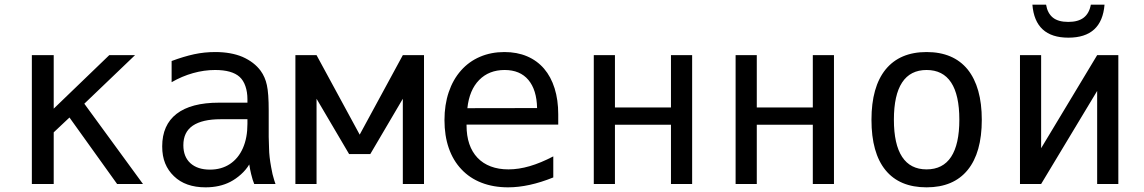

<svg xmlns="http://www.w3.org/2000/svg" viewBox="-20 -781 4856 815"><path d="M208 0V-219.2L274.9 -282.2L477.1 0H586.9L337.9 -340.8L553.2 -546.9H443.8L208 -319.8V-546.9H115.2V0Z M958 -9.3Q981.4 -21.5 1002.9 -40.8Q1024.4 -60.1 1038.1 -83Q1041 -63 1045.9 -42.5Q1052.7 -14.6 1059.1 0H1149.4L1144 -16.1Q1136.2 -40 1130.9 -71.8Q1122.6 -116.7 1122.1 -150.4L1120.6 -200.2V-312Q1120.6 -385.3 1112.8 -419.9Q1105.5 -454.1 1086.4 -480.5Q1059.1 -517.6 1009.3 -539.6Q960.4 -560.1 893.6 -560.1Q847.7 -560.1 804.2 -550.8Q759.3 -541 708.5 -522V-432.1Q752.4 -457.5 799.6 -470.7Q846.7 -483.9 893.1 -483.9Q964.8 -483.9 997.1 -454.6Q1013.2 -439.9 1021.7 -415.3Q1030.3 -390.6 1030.3 -359.4V-345.2H909.7Q791 -345.2 729.7 -297.9Q668.5 -250.5 668.5 -159.7Q668.5 -118.2 681.2 -87.4Q693.8 -56.6 718.3 -33.2Q767.1 14.2 852.5 14.2Q912.6 14.2 958 -9.3ZM788.1 -88.4Q758.3 -115.7 758.3 -164.6Q758.3 -192.4 768.1 -212.9Q777.8 -233.4 798.3 -247.6Q838.9 -274.9 916.5 -274.9H1030.3V-254.9Q1030.3 -195.8 1011 -152.1Q991.7 -108.4 955.8 -84.7Q919.9 -61 871.1 -61Q818.4 -61 788.1 -88.4Z M1323.7 0V-361.8L1461.9 -127H1551.8L1689.9 -361.8V0H1779.8V-546.9H1689.9L1506.8 -209.5L1323.7 -546.9H1233.9V0Z M2328.6 -27.8V-117.2Q2275.4 -89.4 2228.5 -75.7Q2181.6 -62 2138.2 -62Q2096.2 -62 2063.2 -74.5Q2030.3 -86.9 2007.3 -110.8Q1960.4 -160.2 1960.4 -249V-252H2349.6V-295.9Q2349.6 -356.9 2334.2 -406Q2318.8 -455.1 2289.6 -489.3Q2259.8 -523.9 2217.3 -542Q2174.8 -560.1 2121.1 -560.1Q2064.5 -560.1 2017.6 -540Q1970.7 -520 1937 -481.9Q1902.8 -443.4 1884.8 -389.9Q1866.7 -336.4 1866.7 -271Q1866.7 -205.1 1885 -152.3Q1903.3 -99.6 1938.5 -62.5Q1973.6 -24.9 2023.9 -5.4Q2074.2 14.2 2136.7 14.2Q2224.6 14.2 2328.6 -27.8ZM2122.1 -483.9Q2187.5 -483.9 2222.9 -441.7Q2258.3 -399.4 2259.8 -322.3L1963.9 -321.8Q1972.2 -398.9 2013.9 -441.4Q2055.7 -483.9 2122.1 -483.9Z M2590.3 0V-251.5H2828.1V0H2918V-546.9H2828.1V-324.7H2590.3V-546.9H2500.5V0Z M3192.4 0V-251.5H3430.2V0H3520V-546.9H3430.2V-324.7H3192.4V-546.9H3102.5V0Z M4147.5 -272.5Q4147.5 -411.1 4087.4 -486.3Q4026.9 -560.1 3913.1 -560.1Q3799.8 -560.1 3739.3 -486.3Q3679.2 -412.1 3679.2 -272.5Q3679.2 -131.8 3738.8 -58.8Q3798.3 14.2 3913.1 14.2Q4027.3 14.2 4087.4 -59.3Q4147.5 -132.8 4147.5 -272.5ZM3774.4 -272.9Q3774.4 -377.9 3809.3 -430.9Q3844.2 -483.9 3913.1 -483.9Q3982.4 -483.9 4017.3 -430.9Q4052.2 -377.9 4052.2 -272.9Q4052.2 -168.5 4017.3 -115.2Q3982.4 -62 3913.1 -62Q3844.2 -62 3809.3 -115.2Q3774.4 -168.5 3774.4 -272.9Z M4668.5 -761.2H4610.4Q4603.5 -724.1 4580.1 -706.1Q4556.6 -688 4514.6 -688Q4471.7 -688 4449 -706.5Q4426.3 -725.1 4420.4 -761.2H4362.3Q4373.5 -621.1 4515.1 -621.1Q4657.2 -621.1 4668.5 -761.2ZM4399.4 0 4637.2 -395V0H4727.1V-546.9H4637.2L4399.4 -151.9V-546.9H4309.6V0Z"/></svg>

Font: Hack Dev
Style: Regular
Weight: 400
Designer: Christopher Simpkins
Foundry: Christopher Simpkins
Version: Version 2.0315